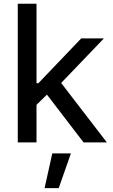

<svg xmlns="http://www.w3.org/2000/svg" viewBox="-20 -747 592 1007"><path d="M171.5 0V-197.1L226.2 -250.7L418.3 0H540.5L300.8 -311.8L524.9 -545.5H405.9L181.1 -310.4H171.5V-727.3H73.2V0ZM213.8 239.7H288L351.9 57.5H254.3Z"/></svg>

Font: Inter 465
Style: Regular
Weight: 400
Designer: Rasmus Andersson
Foundry: rsms
Version: Version 3.019;Glyphs 3.1.2 (3151)